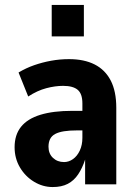

<svg xmlns="http://www.w3.org/2000/svg" viewBox="-20 -745 542 776"><path d="M193 11Q153 11 117.5 -10.5Q82 -32 60.5 -68.5Q39 -105 39 -150Q39 -200 65 -232.5Q91 -265 143 -281Q195 -297 272 -297H328V-218H293Q261 -218 239 -214.5Q217 -211 203 -203.5Q189 -196 182.5 -183Q176 -170 176 -152Q176 -124 194 -107Q212 -90 239 -90Q258 -90 275 -102Q292 -114 302.5 -136.5Q313 -159 313 -188V-327Q313 -366 294 -382Q275 -398 235 -398Q203 -398 167 -388.5Q131 -379 94 -355L55 -452Q85 -470 118 -481.5Q151 -493 186.5 -499.5Q222 -506 259 -506Q320 -506 362.5 -484.5Q405 -463 427.5 -419.5Q450 -376 450 -309V0H324V-100Q313 -66 296 -40.5Q279 -15 254 -2Q229 11 193 11ZM189 -598V-725H319V-598Z"/></svg>

Font: Nunito Sans 10pt Condensed ExtraBold
Style: Regular
Weight: 800
Width: 3
Designer: Vernon Adams
Foundry: Vernon Adams
Version: Version 3.101;gftools[0.9.27]